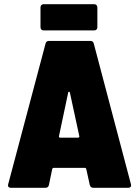

<svg xmlns="http://www.w3.org/2000/svg" viewBox="-20 -895 663 915"><path d="M429 -875H188C179 -875 173 -869 173 -860V-765C173 -756 179 -750 188 -750H429C438 -750 444 -756 444 -765V-860C444 -869 438 -875 429 -875ZM425 0H591C601 0 607 -6 604 -17L427 -687C425 -695 420 -700 411 -700H213C204 -700 199 -695 197 -687L19 -17C16 -6 22 0 32 0H196C205 0 211 -4 213 -13L229 -90C230 -93 232 -95 235 -95H385C388 -95 390 -93 391 -90L408 -13C410 -5 416 0 425 0ZM261 -246 305 -454C306 -460 312 -459 313 -454L358 -246C359 -241 356 -239 352 -239H267C263 -239 260 -241 261 -246Z"/></svg>

Font: Barlow Semi Condensed Black
Style: Regular
Weight: 900
Width: 4
Designer: Jeremy Tribby
Foundry: Tribby Type
Version: Version 1.408;PS 001.408;hotconv 1.0.88;makeotf.lib2.5.64775